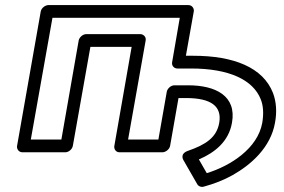

<svg xmlns="http://www.w3.org/2000/svg" viewBox="-20 -573 1116 754"><path d="M792 107 761 53C822 27 878 -16 891 -91C910 -197 826 -238 719 -238H665C650 -238 637 -224 635 -213L602 -25H483L552 -414C555 -429 542 -439 531 -439H319C304 -439 291 -425 289 -414L221 -25H101L186 -503H686L656 -329C653 -314 665 -304 676 -304H730C881 -304 974 -259 1004 -183C1014 -158 1016 -128 1010 -91C992 10 886 78 792 107ZM841 -91C831 -33 788 -5 719 19C684 31 700 55 701 57L755 151C760 159 770 163 780 160C821 149 859 134 893 115C966 74 1043 6 1060 -91C1068 -134 1065 -174 1052 -208C1013 -308 898 -354 739 -354H710L741 -528C743 -539 735 -553 720 -553H170C159 -553 143 -543 140 -528L47 0C45 11 53 25 68 25H237C248 25 263 15 266 0L335 -389H497L429 0C427 11 434 25 449 25H618C629 25 645 15 648 0L681 -188H710C809 -188 852 -156 841 -91Z"/></svg>

Font: Asimov
Style: XWidOuIt
Weight: 500
Designer: Google
Version: Version 2.000980; 2014